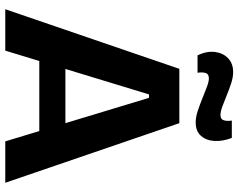

<svg xmlns="http://www.w3.org/2000/svg" viewBox="-108 -796 904 728"><g transform="rotate(90 344.0 -432.0)"><path d="M15 0 241 -660H447L673 0H516L351 -545H338L172 0ZM141 -129V-228H567V-129ZM444 -722Q424 -722 400 -730Q376 -738 352.5 -747.5Q329 -757 309.5 -764.5Q290 -772 277 -772Q260 -772 256.5 -758.5Q253 -745 256 -729H190Q173 -764 177 -795Q181 -826 201 -845Q221 -864 253 -864Q273 -864 296 -856.5Q319 -849 342 -839.5Q365 -830 384 -823Q403 -816 416 -816Q433 -816 436.5 -830Q440 -844 437 -859H503Q516 -825 514.5 -794Q513 -763 495.5 -742.5Q478 -722 444 -722Z"/></g></svg>

Font: Bricolage Grotesque 18pt
Style: Bold
Weight: 700
Designer: Mathieu Triay
Foundry: Atelier Triay
Version: Version 1.000;gftools[0.9.30]